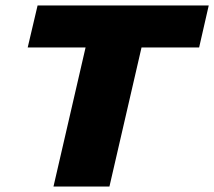

<svg xmlns="http://www.w3.org/2000/svg" viewBox="-20 -680 781 700"><path d="M741 -660 706 -507H496L379 0H175L292 -507H81L117 -660Z"/></svg>

Font: Elaine Sans ExtraBold
Style: Italic
Weight: 800
Italic angle: -13°
Designer: Wei Huang
Foundry: Wei Huang
Version: Version 2.001;December 24, 2019;FontCreator 12.0.0.2547 64-b